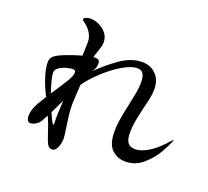

<svg xmlns="http://www.w3.org/2000/svg" viewBox="-139 -969 1277 1180"><g transform="rotate(20 500.0 -379.5)"><path d="M995 -270 993 -263Q981 -230 952 -180Q923 -130 873.5 -87.5Q824 -45 761 -45Q707 -45 671 -80Q635 -115 635 -197Q635 -238 642.5 -282Q650 -326 663 -384Q674 -435 680 -469.5Q686 -504 686 -534Q686 -574 674 -592Q662 -610 635 -610Q597 -610 541.5 -577.5Q486 -545 431.5 -495Q377 -445 341 -395Q334 -281 334 -263Q334 -230 338.5 -192Q343 -154 348 -122Q357 -68 357 -46Q357 -19 345 10Q333 39 312 39Q292 39 281 20Q270 1 256 -43Q241 -92 217 -148Q191 -98 183 -91Q170 -80 156.5 -73.5Q143 -67 132 -67Q119 -67 112.5 -78Q106 -89 106 -107Q106 -147 134 -196Q163 -244 168 -251Q149 -289 137.5 -317.5Q126 -346 117 -378Q104 -426 104 -452Q104 -478 114.5 -490.5Q125 -503 150 -516Q169 -526 210 -541Q251 -556 291 -567Q294 -629 294 -656Q294 -708 247 -751Q238 -759 231.5 -763.5Q225 -768 221.5 -771.5Q218 -775 218 -779Q218 -787 232.5 -792.5Q247 -798 259 -798Q289 -798 318.5 -784Q348 -770 367 -745Q386 -720 386 -689Q386 -673 382 -659Q378 -645 370 -621Q363 -604 361 -595L358 -581Q362 -582 370 -582Q386 -582 393 -575.5Q400 -569 400 -552Q400 -523 379 -496Q431 -550 505 -603Q579 -656 651 -656Q706 -656 741.5 -620Q777 -584 777 -523Q777 -498 771.5 -468.5Q766 -439 754 -393Q741 -337 734 -299Q727 -261 727 -224Q727 -179 742 -158Q757 -137 790 -137Q832 -137 882.5 -169.5Q933 -202 984 -262Q993 -272 994 -272Q995 -272 995 -270ZM188 -282Q239 -359 261 -395.5Q283 -432 283 -454Q283 -469 264 -469Q244 -469 218.5 -461Q193 -453 175 -439.5Q157 -426 157 -409Q157 -375 188 -282ZM271 -121 270 -154Q270 -177 275 -267L231 -175Q247 -138 260 -115Q265 -107 268 -107Q271 -107 271 -121Z"/></g></svg>

Font: Shippori Antique
Style: Regular
Weight: 400
Designer: FONTDASU
Foundry: FONTDASU / Google Inc. / but / Adobe
Version: Version 2.001